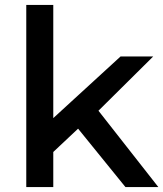

<svg xmlns="http://www.w3.org/2000/svg" viewBox="-20 -762 665 782"><path d="M381 -311 604 -532H471L197 -281V-742H87V0H197V-143L298 -238L491 0H625Z"/></svg>

Font: Montserrat-Alt1 SemBd
Style: Regular
Weight: 600
Designer: Differentunic
Foundry: Differentunic
Version: Version 7.222